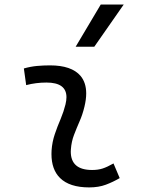

<svg xmlns="http://www.w3.org/2000/svg" viewBox="-20 -815 626 845"><path d="M479.5 -95.7 506.8 -31.2Q478 -14.2 446 -2.2Q414.1 9.8 372.6 9.8Q286.1 9.8 244.1 -31.7Q206.5 -68.8 206.5 -137.2Q206.5 -145 207 -153.3Q209.5 -189.9 221.2 -224.6Q232.9 -259.3 247.1 -292Q260.7 -324.7 268.1 -355Q272.5 -373 272.5 -387.2Q272.5 -451.7 184.6 -451.7Q138.2 -451.7 95.2 -440.4L85 -513.7Q113.8 -522 142.6 -524.7Q171.4 -527.3 200.2 -527.3Q294.9 -527.3 334.5 -481Q359.4 -451.2 359.4 -403.8Q359.4 -377.4 351.6 -345.2Q343.3 -310.5 330.1 -280.8Q316.9 -250.5 305.7 -221.2Q294.4 -191.9 292 -157.7Q291.5 -152.8 291.5 -147.9Q291.5 -66.9 385.3 -66.9Q411.6 -66.9 431.9 -73.5Q452.1 -80.1 479.5 -95.7ZM313 -609.4 423.3 -794.9H524.4L395 -609.4Z"/></svg>

Font: CaskaydiaCove NFP SemiLight
Style: Italic
Weight: 350
Italic angle: -10°
Designer: Aaron Bell
Foundry: Saja Typeworks
Version: Version 2111.001; VTT 6.35;Nerd Fonts 3.1.1